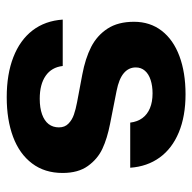

<svg xmlns="http://www.w3.org/2000/svg" viewBox="-20 -558 588 588"><g transform="rotate(90 274.0 -264.0)"><path d="M40 -162.1H182.1Q186 -128 212.1 -109.9Q238.2 -91.7 282.4 -91.7Q310.4 -91.7 330.1 -98.8Q349.9 -105.9 360 -118.9Q370.1 -132 370.1 -150.5Q370.1 -168.6 358.5 -179.7Q347 -190.9 330.8 -196.4Q314.6 -202 293.2 -206L208.4 -222Q159.2 -231.2 123.9 -249.1Q88.7 -267.1 67.7 -299.3Q46.7 -331.4 46.7 -380.3Q46.7 -429.5 74.2 -465.2Q101.8 -500.9 151.9 -519.5Q202.1 -538.2 268.5 -538.2Q335.9 -538.2 385.4 -517.6Q434.8 -497.1 462.4 -459Q490 -420.9 493.7 -368.8H355.5Q352.9 -390.6 341.7 -406Q330.4 -421.3 311.3 -429.2Q292.2 -437.2 265.8 -437.2Q243 -437.2 224.9 -431.3Q206.8 -425.5 196.7 -413.9Q186.5 -402.3 186.5 -385.8Q186.5 -364 204.1 -349.1Q221.7 -334.2 258.5 -327L359.2 -307.1Q404.2 -298.3 435.6 -283.6Q467 -268.9 488.3 -239.2Q509.7 -209.5 509.7 -161.7Q509.7 -106.7 480.5 -68.2Q451.4 -29.6 399.2 -10.1Q347 9.4 277.7 9.4Q207.1 9.4 155 -10.9Q102.8 -31.2 73.2 -69.6Q43.7 -108.1 40 -162.1Z"/></g></svg>

Font: Wand UI Pro
Style: Regular
Weight: 400
Designer: Andreas Faust
Version: Version 1.003;FEAKit 1.0